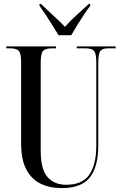

<svg xmlns="http://www.w3.org/2000/svg" viewBox="-20 -951 624 981"><path d="M296 10Q234 10 187.5 -12.5Q141 -35 114.5 -85Q88 -135 88 -216V-632Q88 -680 75 -692Q62 -704 33 -704H12V-714H266V-704H243Q213 -704 200.5 -691.5Q188 -679 188 -629V-181Q188 -85 223 -46Q258 -7 318 -7Q402 -7 437 -59.5Q472 -112 472 -206V-631Q472 -679 460 -691.5Q448 -704 418 -704H372V-714H571V-704H531Q505 -704 493.5 -691.5Q482 -679 482 -629V-207Q482 -99 439 -44.5Q396 10 296 10ZM279 -771Q265 -794 248 -821.5Q231 -849 213.5 -875.5Q196 -902 182 -921V-931H189Q217 -904 250 -874Q283 -844 312 -814Q339 -845 372 -874.5Q405 -904 434 -931H441V-921Q426 -902 408.5 -875.5Q391 -849 374 -821.5Q357 -794 344 -771Z"/></svg>

Font: Noto Serif Display ExtraCondensed Medium
Style: Regular
Weight: 500
Width: 2
Designer: Monotype Design Team
Foundry: Monotype Imaging Inc.
Version: Version 2.009